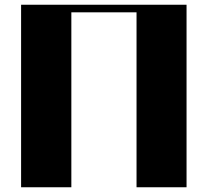

<svg xmlns="http://www.w3.org/2000/svg" viewBox="-20 -730 891 810"><path d="M69 -710H767V60H556V-678H281V60H69Z"/></svg>

Font: Cafe24 ClassicType
Style: Regular
Weight: 400
Designer: Cafe24 thkim, hmlim, mnelim & 4IR
Foundry: Cafe24
Version: Version 1.000